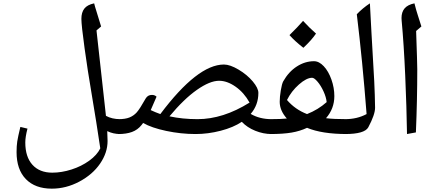

<svg xmlns="http://www.w3.org/2000/svg" viewBox="-20 -800 2636 1160"><path d="M706.1 9.8Q664.1 9.8 627.9 -7.8L629.9 51.8Q629.9 122.6 584.7 188.5Q539.6 254.4 459.5 297.1Q379.4 339.8 293 339.8Q192.4 339.8 136.2 282Q80.1 224.1 80.1 119.1Q80.1 82.5 84.2 54.9Q88.4 27.3 103 -33.2L146 -22.9Q132.8 27.3 132.8 61Q132.8 147.9 176 195.6Q219.2 243.2 295.9 243.2Q352.1 243.2 411.9 224.1Q471.7 205.1 519 170.9Q566.4 136.7 585.9 96.2Q564 -52.7 530.8 -250Q510.3 -369.1 491 -508.5Q471.7 -647.9 471.7 -686Q471.7 -725.1 489.5 -748Q507.3 -771 548.8 -779.8Q551.8 -768.6 554.4 -758.8Q557.1 -749 590.8 -640.1L563 -616.2Q568.8 -571.8 620.1 -100.1Q656.7 -80.1 706.1 -80.1Q715.8 -80.1 715.8 -69.8V0Q715.8 9.8 706.1 9.8Z M1620.6 9.8Q1570.8 9.8 1522 -10Q1473.1 -29.8 1440.9 -64Q1389.6 -29.8 1313.2 -10Q1236.8 9.8 1161.6 9.8Q1073.2 9.8 984.4 -9Q895.5 -27.8 844.7 -57.1L835 -44.4Q811.5 -15.1 777.3 -2.7Q743.2 9.8 695.8 9.8Q686 9.8 686 0V-69.8Q686 -80.1 695.8 -80.1Q736.8 -80.1 762.2 -90.3Q787.6 -100.6 805.9 -120.8Q824.2 -141.1 860.8 -206.1Q873.5 -226.6 897.9 -226.6Q915 -226.6 925.8 -215.8L890.6 -134.8Q917 -122.1 948.7 -110.8Q1173.3 -410.2 1333 -410.2Q1369.6 -410.2 1421.4 -379.4Q1473.1 -348.6 1507.1 -308.1Q1541 -267.6 1541 -238.8Q1541 -165.5 1494.6 -111.8Q1548.8 -80.1 1620.6 -80.1Q1630.9 -80.1 1630.9 -69.8V0Q1630.9 9.8 1620.6 9.8ZM1303.7 -312Q1248 -312 1169.7 -257.1Q1091.3 -202.1 1003.9 -97.2Q1081.5 -80.1 1173.8 -80.1Q1327.6 -80.1 1487.8 -180.2Q1454.6 -240.2 1403.6 -276.1Q1352.5 -312 1303.7 -312Z M1712.9 -84Q1669.9 -132.3 1669.9 -185.1Q1669.9 -214.8 1676.5 -254.2Q1683.1 -293.5 1690.9 -308.1Q1724.1 -366.7 1773.4 -398.4Q1822.8 -430.2 1877 -430.2Q1907.7 -430.2 1936.3 -399.7Q1964.8 -369.1 1982.4 -319.3Q2000 -269.5 2000 -219.2Q2000 -143.6 1949.7 -85.9Q1993.7 -80.1 2075.7 -80.1Q2085.9 -80.1 2085.9 -69.8V0Q2085.9 9.8 2075.7 9.8Q1925.3 9.8 1835 -27.8Q1793 -7.8 1741.7 1Q1690.4 9.8 1611.8 9.8Q1601.1 9.8 1601.1 -1V-68.8Q1601.1 -80.1 1611.8 -80.1Q1679.7 -80.1 1712.9 -84ZM1713.9 -195.8Q1762.7 -138.7 1835 -110.8Q1901.9 -137.2 1953.6 -183.1Q1950.7 -212.9 1934.6 -248Q1918.5 -283.2 1898.4 -306.6Q1878.4 -330.1 1865.7 -330.1Q1832 -330.1 1786.1 -289.6Q1740.2 -249 1713.9 -195.8ZM1889.2 -597.2Q1864.3 -559.6 1813 -511.2Q1760.7 -551.8 1729 -587.9Q1778.8 -636.7 1811 -673.8Q1849.6 -631.8 1889.2 -597.2Z M2064.9 9.8Q2054.7 9.8 2054.7 0V-69.8Q2054.7 -80.1 2064.9 -80.1Q2137.7 -80.1 2194.8 -110.8Q2170.4 -429.2 2135.7 -713.9Q2170.4 -750.5 2214.8 -779.8L2224.1 -605.5Q2236.8 -394.5 2241 -309.1Q2245.1 -223.6 2246.1 -148.9Q2246.1 -107.9 2205.1 -30.8Q2182.6 9.8 2064.9 9.8Z M2494.1 -612.8Q2501 -414.6 2501 -381.8Q2501 -196.3 2492.7 0L2439 9.8Q2436.5 -153.3 2428.2 -343Q2419.9 -532.7 2406.7 -674.8L2405.8 -690.9Q2405.8 -727.5 2424.6 -749.5Q2443.4 -771.5 2483.9 -779.8Q2495.1 -735.4 2504.9 -706.1L2525.9 -640.1Z"/></svg>

Font: Sahl Naskh
Style: Regular
Weight: 400
Designer: Pascal Zoghbi
Version: Version 1.001